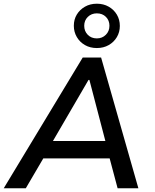

<svg xmlns="http://www.w3.org/2000/svg" viewBox="-32 -1015 833 1035"><path d="M-12 0 414 -705H513L714 0H602L549 -199L593 -161H168L223 -198L107 0ZM445 -584 240 -232 219 -255H572L542 -232L450 -584ZM490 -756Q454 -756 426 -772Q398 -788 382 -815.5Q366 -843 366 -876Q366 -910 382 -936.5Q398 -963 426 -979Q454 -995 490 -995Q526 -995 554 -979Q582 -963 598 -936Q614 -909 614 -875Q614 -842 598 -815Q582 -788 554 -772Q526 -756 490 -756ZM490 -808Q519 -808 538.5 -827.5Q558 -847 558 -876Q558 -905 539 -924Q520 -943 490 -943Q461 -943 441.5 -924Q422 -905 422 -876Q422 -847 441 -827.5Q460 -808 490 -808Z"/></svg>

Font: Nunito Sans 7pt SemiBold
Style: Italic
Weight: 600
Italic angle: -9°
Designer: Vernon Adams
Foundry: Vernon Adams
Version: Version 3.101;gftools[0.9.27]